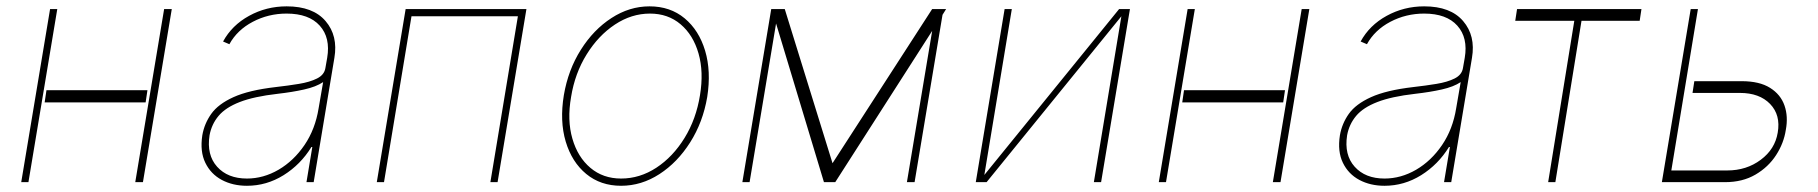

<svg xmlns="http://www.w3.org/2000/svg" viewBox="-20 -574 5728 605"><path d="M521.3 -545.5 430.4 0H406.2L497.2 -545.5ZM160.5 -545.5 69.6 0H46.9L137.8 -545.5ZM444.6 -289.8 438.9 -251.4H120.7L126.4 -289.8Z M758.2 11.4Q713.4 11.4 678.8 -7.1Q644.2 -25.6 627 -61.1Q609.7 -96.6 617.5 -147.7Q623.9 -184.7 645.8 -215.4Q667.6 -246.1 715.7 -267.9Q763.8 -289.8 849.1 -299.7Q887.4 -304 921.9 -309.7Q956.3 -315.3 979 -326.7Q1001.8 -338.1 1005.3 -359.4L1011 -392Q1021.7 -454.9 987.6 -493.1Q953.5 -531.2 883.2 -531.2Q825.6 -531.2 776.5 -505.3Q727.3 -479.4 702.8 -434.7L682.9 -443.2Q710.6 -494.3 764.9 -524.1Q819.2 -554 883.2 -554Q966.3 -554 1005.9 -507.6Q1045.5 -461.3 1033.7 -392L968.4 0H945.7L964.1 -110.8H961.3Q927.2 -55.4 873.6 -22Q820 11.4 758.2 11.4ZM758.2 -11.4Q810 -11.4 857.8 -39.2Q905.5 -67.1 939.5 -117Q973.4 -166.9 984 -233L998.2 -315.3Q975.9 -300.4 938.7 -292.1Q901.6 -283.7 854.8 -278.4Q780.2 -269.9 735.4 -252.5Q690.7 -235.1 668.7 -208.8Q646.7 -182.5 640.3 -147.7Q630.7 -85.9 664.1 -48.7Q697.4 -11.4 758.2 -11.4Z M1167.3 0 1258.2 -545.5H1638.8L1547.9 0H1525.2L1611.9 -522.7H1276.6L1190 0Z M1937.1 11.4Q1872.5 11.4 1827.2 -25.9Q1782 -63.2 1762.6 -127.8Q1743.3 -192.5 1756.7 -274.1Q1770.2 -353.7 1810.2 -417.1Q1850.1 -480.5 1906.8 -517.2Q1963.4 -554 2026.6 -554Q2092 -554 2137.3 -516.3Q2182.5 -478.7 2201.9 -414.1Q2221.2 -349.4 2208.5 -268.5Q2195 -188.9 2154.8 -125.5Q2114.7 -62.1 2057.9 -25.4Q2001.1 11.4 1937.1 11.4ZM1937.1 -11.4Q1996.1 -11.4 2048.3 -45.6Q2100.5 -79.9 2137.1 -139.4Q2173.7 -198.9 2185.7 -274.1Q2197.8 -347.3 2181.1 -405.5Q2164.4 -463.8 2124.6 -497.5Q2084.9 -531.2 2028.1 -531.2Q1969.8 -531.2 1917.6 -496.6Q1865.4 -462 1828.5 -402.5Q1791.5 -343 1779.5 -268.5Q1766.7 -195.3 1783.6 -137.1Q1800.4 -78.8 1840.4 -45.1Q1880.3 -11.4 1937.1 -11.4Z M2603.3 -59.7 2917.3 -545.5H2961.3L2949.9 -527.3L2861.9 0H2837.7L2917.3 -476.6L2611.9 0H2576.3L2425.4 -500L2342 0H2319.2L2410.2 -545.5H2452.8Z M3081.7 -22.7 3506.4 -545.5H3540.5L3449.6 0H3426.8L3513.5 -522.7L3088.8 0H3054.7L3145.6 -545.5H3168.3Z M4105.8 -545.5 4014.9 0H3990.8L4081.7 -545.5ZM3745 -545.5 3654.1 0H3631.4L3722.3 -545.5ZM4029.1 -289.8 4023.4 -251.4H3705.3L3710.9 -289.8Z M4342.7 11.4Q4297.9 11.4 4263.3 -7.1Q4228.7 -25.6 4211.5 -61.1Q4194.2 -96.6 4202.1 -147.7Q4208.5 -184.7 4230.3 -215.4Q4252.1 -246.1 4300.2 -267.9Q4348.4 -289.8 4433.6 -299.7Q4471.9 -304 4506.4 -309.7Q4540.8 -315.3 4563.6 -326.7Q4586.3 -338.1 4589.8 -359.4L4595.5 -392Q4606.2 -454.9 4572.1 -493.1Q4538 -531.2 4467.7 -531.2Q4410.2 -531.2 4361 -505.3Q4311.8 -479.4 4287.3 -434.7L4267.4 -443.2Q4295.1 -494.3 4349.4 -524.1Q4403.8 -554 4467.7 -554Q4550.8 -554 4590.4 -507.6Q4630 -461.3 4618.3 -392L4552.9 0H4530.2L4548.7 -110.8H4545.8Q4511.7 -55.4 4458.1 -22Q4404.5 11.4 4342.7 11.4ZM4342.7 -11.4Q4394.5 -11.4 4442.3 -39.2Q4490.1 -67.1 4524 -117Q4557.9 -166.9 4568.5 -233L4582.7 -315.3Q4560.4 -300.4 4523.3 -292.1Q4486.2 -283.7 4439.3 -278.4Q4364.7 -269.9 4320 -252.5Q4275.2 -235.1 4253.2 -208.8Q4231.2 -182.5 4224.8 -147.7Q4215.2 -85.9 4248.6 -48.7Q4282 -11.4 4342.7 -11.4Z M4754.6 -508.5 4760.3 -545.5H5152.3L5146.7 -508.5H4963.4L4881 0H4858.3L4940.7 -508.5Z M5318.9 -318.2H5468Q5524.1 -318.2 5557.5 -297.2Q5590.9 -276.3 5603 -241.5Q5615.1 -206.7 5607.2 -164.8Q5600.9 -122.9 5576.5 -85.2Q5552.2 -47.6 5511.5 -23.8Q5470.9 0 5415.5 0H5216.6L5307.5 -545.5H5330.3L5246.4 -36.9H5422.6Q5483.3 -36.9 5528.2 -70.5Q5573.2 -104 5581.7 -156.2Q5591.3 -211.6 5557.7 -246.4Q5524.1 -281.2 5462.4 -281.2H5313.2Z"/></svg>

Font: Inter UI Thin
Style: Italic
Weight: 100
Italic angle: -9.39999°
Designer: Rasmus Andersson
Foundry: rsms
Version: 3.2;8d6f07862